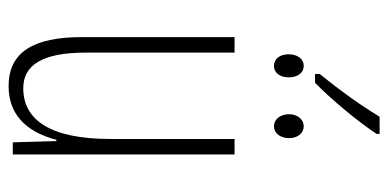

<svg xmlns="http://www.w3.org/2000/svg" viewBox="-254 -662 925 458"><g transform="rotate(90 209.0 -432.5)"><path d="M156 -732V-721H177C215 -758 268 -821 299 -868V-875H258C228 -826 197 -783 156 -732ZM137 -623C153 -623 164 -637 164 -658C164 -680 153 -694 137 -694C119 -694 109 -678 109 -658C109 -638 119 -623 137 -623ZM281 -623C297 -623 309 -638 309 -659C309 -681 296 -694 281 -694C264 -694 252 -679 252 -659C252 -638 264 -623 281 -623ZM348 -529H311V-233C311 -90 266 -25 190 -25C135 -25 105 -70 105 -174V-529H68V-165C68 -49 104 10 185 10C264 10 298 -47 313 -104H316L319 0H348Z"/></g></svg>

Font: Noto Sans ExtraCondensed ExtraLight
Style: Regular
Weight: 200
Width: 2
Designer: Monotype Design Team
Foundry: Monotype Imaging Inc.
Version: Version 2.013